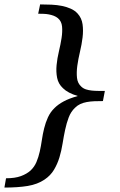

<svg xmlns="http://www.w3.org/2000/svg" viewBox="-35 -723 541 866"><path d="M429.2 -267.1Q408.7 -267.1 390.4 -266.4Q372.1 -265.6 356.2 -262.7Q340.3 -259.8 327.1 -253.7Q314 -247.6 303.2 -236.8Q284.7 -219.2 274.9 -193.4Q265.1 -167.5 258.8 -137.7Q252.4 -107.9 247.3 -75.7Q242.2 -43.5 233.2 -13.4Q224.1 16.6 208.5 42.7Q192.9 68.8 166 86.9Q134.3 108.4 90.1 115.7Q45.9 123 -15.1 123L-7.8 81.1Q32.7 81.1 59.3 71.3Q85.9 61.5 103 45.9Q120.1 29.8 129.4 7.8Q138.7 -14.2 144.3 -39.3Q149.9 -64.5 153.8 -91.3Q157.7 -118.2 164.1 -144Q170.4 -169.9 181.2 -193.6Q191.9 -217.3 210.9 -235.8Q227.5 -252.4 252.7 -265.9Q277.8 -279.3 315.9 -290Q271 -303.2 249 -325.2Q228 -344.7 222.7 -371.8Q217.3 -398.9 220.2 -429.2Q223.1 -459.5 230.7 -491.2Q238.3 -522.9 242.7 -551.5Q247.1 -580.1 244.9 -603.5Q242.7 -627 226.1 -641.1Q217.8 -647.9 207.3 -651.9Q196.8 -655.8 185.3 -658Q173.8 -660.2 161.4 -660.6Q148.9 -661.1 137.2 -661.1L146 -703.1Q172.9 -703.1 197.8 -701.9Q222.7 -700.7 244.4 -696.3Q266.1 -691.9 284.2 -683.8Q302.2 -675.8 314.9 -662.1Q333.5 -641.6 337.4 -613.5Q341.3 -585.4 337.4 -553.7Q333.5 -522 325.7 -489.3Q317.9 -456.5 313.7 -426.5Q309.6 -396.5 312.3 -371.8Q314.9 -347.2 332 -332Q340.8 -323.7 353 -319.8Q365.2 -315.9 379.2 -314.5Q393.1 -313 408.2 -313H438Z"/></svg>

Font: Charis SIL Afr
Style: Italic
Weight: 400
Italic angle: -11°
Foundry: SIL International
Version: Version 5.000